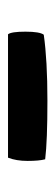

<svg xmlns="http://www.w3.org/2000/svg" viewBox="144 -598 135 462"><g transform="rotate(90 211.0 -366.5)"><path d="M358.9 -318.8H62Q55.7 -326.7 55.7 -360.8Q55.7 -395 63 -404.8Q124.5 -413.6 221.7 -413.6Q318.8 -413.6 362.8 -408.2Q366.7 -393.6 366.7 -366Q366.7 -338.4 358.9 -318.8Z"/></g></svg>

Font: Marko One
Style: Regular
Weight: 400
Designer: Zhenya Spizhovyi
Foundry: Cyreal
Version: Version 1.003